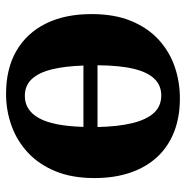

<svg xmlns="http://www.w3.org/2000/svg" viewBox="-10 -593 614 634"><g transform="rotate(-90 297.0 -276.0)"><path d="M289 11Q227.5 11 178.8 -8Q130 -27 96 -63.5Q62 -100 44 -152.5Q26 -205 26 -271Q26 -345 48.5 -399.8Q71 -454.5 110 -490.8Q149 -527 199 -545Q249 -563 304 -563Q387 -563 445.8 -529Q504.5 -495 536 -432Q567.5 -369 567.5 -280.5Q567.5 -205 544.8 -150Q522 -95 483 -59.2Q444 -23.5 394 -6.2Q344 11 289 11ZM299 -50.5Q331.5 -50.5 353.5 -72.8Q375.5 -95 386.8 -141.5Q398 -188 398.5 -261H194.5Q196 -194 207.2 -147Q218.5 -100 240.8 -75.2Q263 -50.5 299 -50.5ZM195 -307.5H397.5Q395.5 -369.5 384.8 -412.5Q374 -455.5 352.8 -478.2Q331.5 -501 297 -501Q250 -501 224 -454.5Q198 -408 195 -307.5Z"/></g></svg>

Font: Merriweather 36pt ExtraBold
Style: Regular
Weight: 800
Designer: Eben Sorkin
Foundry: Eben Sorkin
Version: Version 2.100